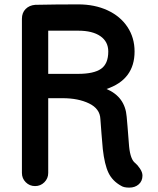

<svg xmlns="http://www.w3.org/2000/svg" viewBox="-20 -835 719 876"><path d="M630 -34Q630 -9 613 6Q596 21 570 21Q545 21 533 13Q493 -9 475 -46.5Q457 -84 449 -155Q446 -185 443 -225.5Q440 -266 438 -292Q436 -339 386.5 -363Q337 -387 266 -387H200V-46Q200 -21 182.5 -3.5Q165 14 140 14Q115 14 97.5 -3.5Q80 -21 80 -46V-749Q80 -777 97 -794Q114 -811 141 -813Q175 -814 236 -814.5Q297 -815 337 -815Q412 -815 470.5 -788Q529 -761 561.5 -712Q594 -663 594 -600Q594 -472 466 -429Q551 -393 558 -302L562 -256Q564 -224 569 -167Q575 -107 597 -91Q607 -83 618.5 -66Q630 -49 630 -34ZM200 -498H336Q408 -498 441 -521Q474 -544 474 -600Q474 -645 438 -670Q402 -695 337 -695H200Z"/></svg>

Font: Tsukimi Rounded
Style: Bold
Weight: 700
Designer: Takashi Funayama
Foundry: Takashi Funayama
Version: Version 1.032; ttfautohint (v1.8.3)